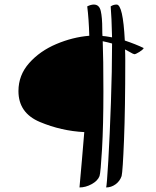

<svg xmlns="http://www.w3.org/2000/svg" viewBox="-20 -736 684 843"><path d="M340 -37 350 -156Q249 -161 155 -200.5Q61 -240 61 -336Q61 -406 108 -459Q155 -512 227 -542.5Q299 -573 372 -579Q370 -653 363 -708Q379 -716 392 -716Q416 -716 422.5 -687.5Q429 -659 429 -609Q429 -587 430 -578Q444 -577 454.5 -575Q465 -573 472 -572Q470 -661 466 -708Q478 -716 492 -716Q520 -716 528 -558Q576 -542 611 -525Q608 -518 592 -508Q576 -498 570 -498Q566 -498 549 -508L529 -519Q530 -502 530 -468Q530 -260 524.5 -122Q519 16 514 37Q506 60 487 73.5Q468 87 446 87Q449 81 455.5 -30Q462 -141 467 -285Q472 -429 472 -541V-545Q455 -550 431 -555Q434 -480 434 -334Q434 -185 428 -81.5Q422 22 417 37Q409 58 382.5 72.5Q356 87 329 87Z"/></svg>

Font: Dancing Script
Style: Regular
Weight: 400
Designer: Pablo Impallari
Foundry: Pablo Impallari
Version: Version 2.000